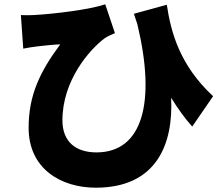

<svg xmlns="http://www.w3.org/2000/svg" viewBox="-20 -801 1040 892"><path d="M77 -731 88 -575C112 -580 127 -582 150 -585C175 -588 228 -594 260 -595C164 -466 113 -357 113 -207C113 -17 263 71 425 71C707 71 786 -131 775 -347C806 -297 838 -252 873 -213L970 -354C814 -499 774 -652 755 -779L602 -737C607 -721 613 -705 618 -689C705 -328 644 -93 428 -93C336 -93 270 -139 270 -242C270 -426 394 -569 466 -623C481 -633 499 -641 514 -647L469 -781C399 -757 233 -736 135 -731C116 -730 96 -730 77 -731Z"/></svg>

Font: Noto Sans JP Black
Style: Regular
Weight: 900
Designer: Ryoko NISHIZUKA 西塚涼子 (kana, bopomofo & ideographs); Paul D. Hunt (Latin, Greek & Cyrillic); Sandoll Communications 산돌커뮤니
Foundry: Adobe
Version: Version 2.002;hotconv 1.0.116;makeotfexe 2.5.65601